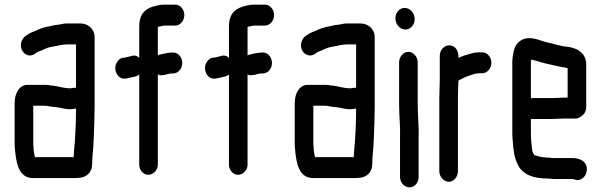

<svg xmlns="http://www.w3.org/2000/svg" viewBox="-20 -716 2590 826"><path d="M280 -336C258 -336 233 -344 212 -347L195 -349C188 -350 181 -351 173 -351H99C62 -351 43 -313 43 -273V-101C43 -94 43 -86 44 -79C49 -15 60 50 122 50H301C307 50 314 50 318 49C349 49 376 27 376 -7C377 -14 377 -21 377 -27C377 -32 377 -37 378 -44C381 -78 383 -102 384 -139C385 -175 387 -216 387 -252V-556C387 -592 358 -615 327 -615H267C255 -615 243 -612 233 -610L216 -608C190 -602 166 -599 145 -589C128 -580 110 -577 96 -565C83 -558 75 -548 71 -532C63 -492 100 -464 130 -484C133 -487 137 -490 141 -492C160 -498 177 -510 199 -514C221 -517 245 -525 267 -525H307V-338C297 -340 290 -336 280 -336ZM124 -86C123 -91 123 -96 123 -101V-261H174C177 -261 181 -261 185 -260L201 -257C207 -256 214 -256 221 -255C242 -253 259 -246 280 -246C291 -246 298 -248 307 -249C307 -202 305 -148 302 -105C300 -88 297 -55 297 -40H130C127 -55 124 -68 124 -86Z M618 36C639 36 659 16 659 -7V-396C666 -392 672 -391 680 -393L689 -394C696 -396 710 -400 719 -400H725C746 -400 764 -420 764 -445C764 -469 747 -490 726 -490H720C709 -490 686 -486 676 -483L667 -481C664 -480 662 -479 659 -478V-600C666 -603 678 -603 683 -606H734C755 -606 773 -627 773 -651C773 -675 756 -696 734 -696H693C683 -696 676 -696 670 -695C621 -686 579 -672 579 -601V-467C570 -476 559 -479 548 -476C541 -473 525 -471 516 -468H511C500 -467 492 -461 485 -451C470 -431 475 -403 490 -388C505 -373 523 -377 544 -383C559 -386 570 -387 579 -396V-7C579 16 597 36 618 36Z M1004 36C1025 36 1045 16 1045 -7V-396C1052 -392 1058 -391 1066 -393L1075 -394C1082 -396 1096 -400 1105 -400H1111C1132 -400 1150 -420 1150 -445C1150 -469 1133 -490 1112 -490H1106C1095 -490 1072 -486 1062 -483L1053 -481C1050 -480 1048 -479 1045 -478V-600C1052 -603 1064 -603 1069 -606H1120C1141 -606 1159 -627 1159 -651C1159 -675 1142 -696 1120 -696H1079C1069 -696 1062 -696 1056 -695C1007 -686 965 -672 965 -601V-467C956 -476 945 -479 934 -476C927 -473 911 -471 902 -468H897C886 -467 878 -461 871 -451C856 -431 861 -403 876 -388C891 -373 909 -377 930 -383C945 -386 956 -387 965 -396V-7C965 16 983 36 1004 36Z M1485 -336C1463 -336 1438 -344 1417 -347L1400 -349C1393 -350 1386 -351 1378 -351H1304C1267 -351 1248 -313 1248 -273V-101C1248 -94 1248 -86 1249 -79C1254 -15 1265 50 1327 50H1506C1512 50 1519 50 1523 49C1554 49 1581 27 1581 -7C1582 -14 1582 -21 1582 -27C1582 -32 1582 -37 1583 -44C1586 -78 1588 -102 1589 -139C1590 -175 1592 -216 1592 -252V-556C1592 -592 1563 -615 1532 -615H1472C1460 -615 1448 -612 1438 -610L1421 -608C1395 -602 1371 -599 1350 -589C1333 -580 1315 -577 1301 -565C1288 -558 1280 -548 1276 -532C1268 -492 1305 -464 1335 -484C1338 -487 1342 -490 1346 -492C1365 -498 1382 -510 1404 -514C1426 -517 1450 -525 1472 -525H1512V-338C1502 -340 1495 -336 1485 -336ZM1329 -86C1328 -91 1328 -96 1328 -101V-261H1379C1382 -261 1386 -261 1390 -260L1406 -257C1412 -256 1419 -256 1426 -255C1447 -253 1464 -246 1485 -246C1496 -246 1503 -248 1512 -249C1512 -202 1510 -148 1507 -105C1505 -88 1502 -55 1502 -40H1335C1332 -55 1329 -68 1329 -86Z M1697 -448V-265C1697 -217 1703 -170 1701 -123V45C1701 70 1720 90 1742 90C1764 90 1781 70 1781 45V-121C1783 -168 1777 -217 1777 -265V-448C1777 -472 1758 -493 1737 -493C1716 -493 1697 -472 1697 -448ZM1681 -637C1681 -611 1701 -589 1724 -589C1746 -589 1764 -609 1764 -634C1764 -660 1744 -682 1721 -682C1699 -682 1681 -662 1681 -637Z M1872 -476V-374C1872 -349 1870 -318 1870 -293V21C1870 45 1890 66 1911 66C1932 66 1950 45 1950 21V-295C1950 -318 1952 -347 1952 -369C1968 -378 1990 -389 2009 -394C2017 -396 2025 -400 2034 -400C2038 -401 2043 -401 2047 -401H2055C2076 -401 2094 -422 2094 -446C2094 -470 2076 -491 2055 -491H2047C2041 -491 2036 -491 2031 -490C2024 -490 2016 -489 2008 -486C1988 -481 1969 -475 1952 -467V-476C1952 -501 1935 -521 1913 -521C1891 -521 1872 -501 1872 -476Z M2352 -294H2272C2269 -294 2267 -294 2264 -293V-449C2264 -451 2264 -455 2265 -460C2277 -456 2286 -456 2298 -451C2329 -441 2362 -436 2394 -428L2408 -426C2411 -425 2416 -424 2420 -423H2422V-296H2405C2394 -296 2365 -294 2352 -294ZM2405 -206H2453C2463 -205 2472 -209 2484 -218C2496 -227 2502 -240 2502 -257V-441C2500 -490 2461 -511 2418 -515L2403 -517C2399 -518 2394 -519 2390 -520C2373 -523 2354 -530 2336 -533C2310 -539 2286 -552 2256 -552C2225 -552 2199 -531 2192 -503C2188 -491 2184 -465 2184 -449V-142C2184 -129 2185 -118 2186 -108C2189 -70 2192 -40 2205 -14C2224 35 2274 52 2336 52C2345 52 2354 54 2363 54H2442C2446 54 2450 56 2454 57C2477 65 2499 45 2503 25C2513 -18 2477 -36 2444 -36H2356C2350 -37 2344 -38 2337 -38C2334 -38 2329 -38 2324 -39C2307 -39 2292 -45 2278 -49C2275 -54 2269 -65 2269 -74C2266 -96 2264 -118 2264 -143V-205C2267 -204 2269 -204 2272 -204H2352C2365 -204 2393 -206 2405 -206Z"/></svg>

Font: Electronic
Style: Circ
Weight: 900
Version: Version 1.011